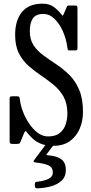

<svg xmlns="http://www.w3.org/2000/svg" viewBox="-20 -780 496 1047"><path d="M347 -523.5Q340.5 -570.5 321.8 -611.8Q303 -653 276 -678.5Q249 -704 217.5 -704Q175.5 -704 159 -679.2Q142.5 -654.5 142.5 -610Q142.5 -563.5 163.5 -532.5Q184.5 -501.5 217.5 -477.5Q250.5 -453.5 287.5 -429Q324.5 -404.5 357.5 -372Q390.5 -339.5 411.5 -291Q432.5 -242.5 432.5 -170Q432.5 -120 414.5 -78Q396.5 -36 361 -10.5Q325.5 15 272.5 15Q230 15 203 3.8Q176 -7.5 159 -23.5Q142 -39.5 129.5 -54.5Q121.5 -67.5 118 -65Q114.5 -62.5 108.5 -47.5L93 -9Q89 1 85.2 3Q81.5 5 67 5H51.5Q40 5 36.2 2Q32.5 -1 32.5 -12V-241Q32.5 -251.5 36.8 -253.2Q41 -255 51.5 -255H72.5Q82.5 -255 85 -250.8Q87.5 -246.5 88.5 -238Q91.5 -208 104.5 -173Q117.5 -138 138.2 -107Q159 -76 185.5 -56Q212 -36 242.5 -36Q283 -36 306 -54.8Q329 -73.5 338.2 -102Q347.5 -130.5 347.5 -160Q347.5 -215 327 -252Q306.5 -289 274 -316Q241.5 -343 205 -367.5Q168.5 -392 136 -420.5Q103.5 -449 83 -489.5Q62.5 -530 62.5 -590Q62.5 -669 99.8 -714.5Q137 -760 212.5 -760Q248.5 -760 272.2 -742.8Q296 -725.5 313.5 -703.5Q320.5 -694 322.2 -694.5Q324 -695 329.5 -708.5L345 -744Q347.5 -750 356.5 -750H388.5Q398 -750 400.2 -746.8Q402.5 -743.5 402.5 -733.5V-518Q402.5 -508.5 398.8 -506.8Q395 -505 385.5 -505H363.5Q350 -505 349.8 -508.2Q349.5 -511.5 347 -523.5ZM170 232.5V224Q170 215.5 174 213.2Q178 211 185.5 210.5Q216 208 242 196.5Q268 185 268 160.5Q268 130.5 241 120.2Q214 110 180 107Q165.5 105.5 163.5 102.2Q161.5 99 166.5 92.5L242 -8.5Q244.5 -12 246 -12.8Q247.5 -13.5 253.5 -13.5H279Q290.5 -13.5 288.8 -11.2Q287 -9 283 -3.5L238.5 55.5Q232 64 233.2 65.2Q234.5 66.5 248 67.5Q289 71 314 88.2Q339 105.5 339 147.5Q339 183.5 316 205Q293 226.5 257.2 236.2Q221.5 246 182.5 247Q170 247.5 170 232.5Z"/></svg>

Font: Besley* Condensed
Style: Regular
Weight: 400
Width: 3
Designer: Owen Earl
Foundry: indestructible type*
Version: Version 3.000; ttfautohint (v1.8.3)